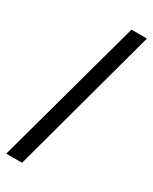

<svg xmlns="http://www.w3.org/2000/svg" viewBox="-192 -773 663 830"><g transform="rotate(30 139.0 -357.5)"><path d="M79 10H0L201 -725H278Z"/></g></svg>

Font: Libra Sans
Style: Regular
Weight: 400
Foundry: Context Ltd
Version: Version 1.002